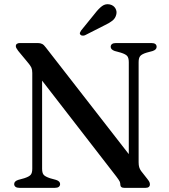

<svg xmlns="http://www.w3.org/2000/svg" viewBox="-20 -908 819 928"><path d="M270.5 -18.5Q270.5 -10 264.2 -5Q258 0 245 0H74.5Q61.5 0 55 -5Q48.5 -10 48.5 -18.5Q48.5 -32 68 -38.5L97 -46.5Q120.5 -54 128.2 -63Q136 -72 136 -92.5V-555.5Q136 -570.5 131.8 -580.8Q127.5 -591 112 -609L68 -662Q61.5 -671 59 -675.8Q56.5 -680.5 56.5 -685Q56.5 -692.5 61.8 -696.2Q67 -700 76 -700H162Q175 -700 183.8 -695.5Q192.5 -691 201.5 -678.5L623.5 -136L602.5 -91.5V-607.5Q602.5 -627.5 595.2 -636.8Q588 -646 564 -653.5L534.5 -661.5Q515 -668.5 515 -681.5Q515 -690.5 521.5 -695.2Q528 -700 541 -700H711.5Q724.5 -700 730.8 -695.2Q737 -690.5 737 -681.5Q737 -668 718 -661.5L688.5 -653.5Q665.5 -646.5 657.8 -637.2Q650 -628 650 -607.5V-124Q650 -109.5 652.8 -100Q655.5 -90.5 662 -81.5L693 -42Q700.5 -32.5 702.5 -27.2Q704.5 -22 704.5 -16.5Q704.5 -9 699.2 -4.5Q694 0 683 0H581.5Q561.5 0 561.5 -16Q561.5 -23.5 558.8 -30Q556 -36.5 542.5 -54.5L146.5 -566L183.5 -594V-92.5Q183.5 -72.5 190.8 -63.5Q198 -54.5 222 -46.5L251 -38.5Q270.5 -32 270.5 -18.5ZM438.5 -842.5Q456.5 -866 473.2 -878.5Q490 -891 511 -886.5Q529.5 -882 537.8 -867.5Q546 -853 542 -838Q538 -820 523.8 -808.5Q509.5 -797 487 -786.5L390.5 -737.5Q385 -735.5 378.8 -735.8Q372.5 -736 369 -740Q364.5 -745 366.5 -750.2Q368.5 -755.5 372 -760.5Z"/></svg>

Font: Fraunces 10pt
Style: Regular
Weight: 400
Version: Version 1.000;[b76b70a41]